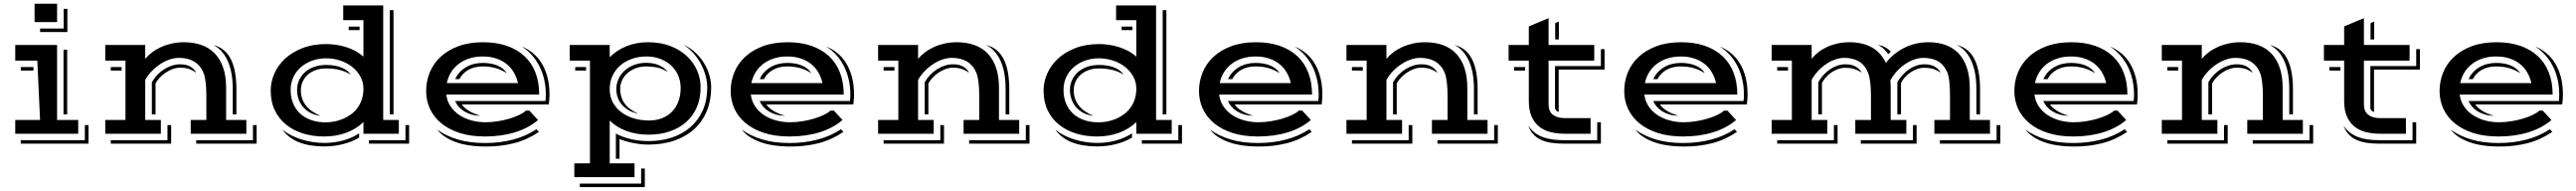

<svg xmlns="http://www.w3.org/2000/svg" viewBox="-20 -710 13686 1014"><path d="M163.6 -690.4H283.2V-592.8H163.6ZM192.9 -558.6H318.4V-663.1H337.9V-540H192.9ZM61 -73.2H192.9L178.2 -388.2H61V-471.2H283.2V-73.2H395.5V0H61ZM317.4 -446.3H336.9V-102.5H317.4ZM90.3 -354H157.7V-335.4H90.3ZM430.7 34.2V-45.9H450.2V52.7H90.3V34.2Z M539.1 -73.2H646.5V-388.2H539.1V-471.2H751.5V-397.5Q766.6 -416 787.8 -432.1Q809.1 -448.2 835.4 -460.2Q861.8 -472.2 892.6 -479Q923.3 -485.8 957 -485.8Q1007.8 -485.8 1049.3 -471.4Q1090.8 -457 1120.1 -427Q1149.4 -397 1165.3 -351.3Q1181.2 -305.7 1181.2 -243.2V-73.2H1288.6V0H993.2V-73.2H1076.2V-201.7Q1076.2 -241.2 1072.5 -272.2Q1068.8 -303.2 1062 -320.8Q1053.2 -343.3 1039.8 -358.9Q1026.4 -374.5 1009.5 -384.3Q992.7 -394 972.7 -398.4Q952.6 -402.8 930.2 -402.8Q906.2 -402.8 880.6 -394Q855 -385.3 830.8 -369.4Q806.6 -353.5 785.9 -332Q765.1 -310.5 751.5 -285.6V-73.2H834.5V0H539.1ZM1216.3 -239.7Q1216.3 -282.7 1209.7 -319.6Q1203.1 -356.4 1189.9 -386Q1176.8 -415.5 1157.5 -437Q1138.2 -458.5 1112.8 -471.2Q1146 -462.9 1169.4 -443.1Q1192.9 -423.3 1207.5 -393.1Q1222.2 -362.8 1229 -323.2Q1235.8 -283.7 1235.8 -236.3V-102.5H1216.3ZM786.6 -273.4Q798.8 -294.9 815.7 -312.5Q832.5 -330.1 852.3 -342.5Q872.1 -355 893.8 -361.8Q915.5 -368.7 937 -368.7Q970.7 -368.7 991.7 -356Q1012.7 -343.3 1022.5 -323.7Q1007.3 -335 987.1 -342.8Q966.8 -350.6 936 -350.6Q917 -350.6 897.5 -343.5Q877.9 -336.4 860.4 -324.7Q842.8 -313 828.6 -297.9Q814.5 -282.7 806.2 -267.1V-102.5H786.6ZM568.4 -354H626V-335.4H568.4ZM1323.7 34.2V-45.9H1343.3V52.7H1022.5V34.2ZM869.6 34.2V-45.9H889.2V52.7H568.4V34.2Z M1418 -229Q1418 -274.4 1437 -318.6Q1456.1 -362.8 1493.4 -397.7Q1530.8 -432.6 1585.9 -454.3Q1641.1 -476.1 1712.9 -476.1Q1735.8 -476.1 1762 -472.7Q1788.1 -469.2 1814.2 -461.4Q1840.3 -453.6 1865.2 -440.7Q1890.1 -427.7 1910.6 -409.2V-603H1803.2V-681.2H2015.6V-73.2H2098.6V0H1910.6V-62Q1872.6 -24.9 1818.8 -5.1Q1765.1 14.6 1702.1 14.6Q1642.1 14.6 1590.3 -1.2Q1538.6 -17.1 1500.2 -47.9Q1461.9 -78.6 1439.9 -124Q1418 -169.4 1418 -229ZM2050.8 -656.2H2070.3V-102.5H2050.8ZM1832.5 -568.8H1890.1V-550.3H1832.5ZM1523.9 -232.9Q1523.9 -193.4 1536.9 -161.6Q1549.8 -129.9 1574 -107.4Q1598.1 -85 1632.6 -72.8Q1667 -60.5 1710.4 -60.5Q1733.4 -60.5 1757.1 -65.2Q1780.8 -69.8 1803 -79.3Q1825.2 -88.9 1845 -103.3Q1864.7 -117.7 1879.2 -137.5Q1893.6 -157.2 1902.1 -182.6Q1910.6 -208 1910.6 -239.3Q1910.6 -273.9 1894.5 -303.5Q1878.4 -333 1851.3 -354.5Q1824.2 -376 1788.1 -388.2Q1752 -400.4 1711.9 -400.4Q1672.9 -400.4 1638.7 -388.2Q1604.5 -376 1578.9 -354Q1553.2 -332 1538.6 -301Q1523.9 -270 1523.9 -232.9ZM1558.1 -232.9Q1558.1 -260.7 1569.1 -284.7Q1580.1 -308.6 1600.1 -326.7Q1620.1 -344.7 1648.7 -355Q1677.2 -365.2 1711.9 -365.2Q1761.7 -365.2 1795.9 -350.6Q1830.1 -335.9 1842.3 -314Q1815.9 -331.1 1783 -338.9Q1750 -346.7 1711.9 -346.7Q1681.2 -346.7 1656.5 -337.6Q1631.8 -328.6 1614.5 -313Q1597.2 -297.4 1587.6 -276.1Q1578.1 -254.9 1578.1 -231Q1578.1 -138.7 1682.1 -95.2Q1652.3 -98.6 1629.4 -110.8Q1606.4 -123 1590.6 -141.4Q1574.7 -159.7 1566.4 -183.1Q1558.1 -206.5 1558.1 -232.9ZM2133.8 34.2V-45.9H2153.3V52.7H1939.9V34.2ZM1481 -21Q1501 -4.9 1526.4 8.1Q1551.8 21 1580.6 30Q1609.4 39.1 1640.4 43.9Q1671.4 48.8 1702.6 48.8Q1756.8 48.8 1804 35.4Q1851.1 22 1887.7 -2V20.5Q1851.1 42.5 1803 54.9Q1754.9 67.4 1703.1 67.4Q1624 67.4 1567.9 45.2Q1511.7 22.9 1481 -21Z M2243.7 -226.6Q2243.7 -278.3 2262.7 -325.2Q2281.7 -372.1 2319.8 -407.7Q2357.9 -443.4 2414.6 -464.6Q2471.2 -485.8 2545.9 -485.8Q2616.2 -485.8 2671.4 -467Q2726.6 -448.2 2765.1 -412.6Q2803.7 -377 2824 -325.4Q2844.2 -273.9 2844.2 -208H2350.6Q2355 -172.9 2373.3 -145.5Q2391.6 -118.2 2419.9 -99.4Q2448.2 -80.6 2484.1 -70.8Q2520 -61 2559.1 -61Q2590.8 -61 2623.8 -66.2Q2656.7 -71.3 2686 -80.1Q2715.3 -88.9 2738.3 -99.9Q2761.2 -110.8 2773.4 -122.6H2792L2837.9 -72.8Q2787.6 -29.8 2715.6 -7.6Q2643.6 14.6 2556.6 14.6Q2481 14.6 2422.6 -3.9Q2364.3 -22.5 2324.5 -55.2Q2284.7 -87.9 2264.2 -131.8Q2243.7 -175.8 2243.7 -226.6ZM2877.4 -173.8Q2878.4 -181.2 2878.9 -189.7Q2879.4 -198.2 2879.4 -208Q2879.4 -249.5 2870.8 -287.4Q2862.3 -325.2 2845.9 -357.7Q2829.6 -390.1 2805.7 -417Q2781.7 -443.8 2751.5 -462.9Q2783.7 -450.2 2810.8 -428Q2837.9 -405.8 2857.4 -374Q2877 -342.3 2887.9 -300.8Q2898.9 -259.3 2898.9 -208Q2898.9 -204.1 2898.7 -198.2Q2898.4 -192.4 2897.9 -185.1Q2897.5 -177.7 2896.7 -170.2Q2896 -162.6 2895 -155.3H2433.6Q2442.9 -139.6 2467.8 -123.3Q2492.7 -106.9 2532.2 -95.7Q2507.8 -95.7 2486.6 -101.6Q2465.3 -107.4 2448 -117.7Q2430.7 -127.9 2417.7 -142.3Q2404.8 -156.7 2397.5 -173.8ZM2731.4 -269Q2723.6 -302.7 2707.3 -329.1Q2690.9 -355.5 2667 -373.3Q2643.1 -391.1 2612.3 -400.6Q2581.5 -410.2 2544.9 -410.2Q2505.4 -410.2 2472.9 -399.7Q2440.4 -389.2 2416 -370.4Q2391.6 -351.6 2375.7 -325.7Q2359.9 -299.8 2353.5 -269ZM2397.9 -290Q2416 -330.1 2454.8 -353Q2493.7 -376 2544.9 -376Q2565.9 -376 2585.7 -372.6Q2605.5 -369.1 2622.3 -362.1Q2639.2 -355 2651.9 -344.7Q2664.6 -334.5 2671.9 -321.3Q2644 -339.8 2612.3 -348.6Q2580.6 -357.4 2543.9 -357.4Q2501.5 -357.4 2469.2 -339.8Q2437 -322.3 2420.4 -290ZM2302.7 -21.5Q2350.1 12.2 2412.8 30.8Q2475.6 49.3 2556.6 49.3Q2635.7 49.3 2704.8 31.2Q2773.9 13.2 2829.6 -23.9L2842.8 -9.8Q2779.8 32.7 2710.2 50.3Q2640.6 67.9 2564.5 67.9Q2465.3 67.9 2400.1 43.9Q2335 20 2302.7 -21.5Z M3113.8 157.2V-388.2H3006.3V-471.2H3218.8V-406.2Q3255.4 -443.4 3307.6 -464.6Q3359.9 -485.8 3421.4 -485.8Q3488.8 -485.8 3541 -465.6Q3593.3 -445.3 3628.9 -411.9Q3664.6 -378.4 3683.1 -335.4Q3701.7 -292.5 3701.7 -246.6Q3701.7 -187 3681.4 -140.4Q3661.1 -93.8 3624.5 -61.5Q3587.9 -29.3 3537.1 -12.2Q3486.3 4.9 3424.8 4.9Q3361.3 4.9 3308.3 -14.4Q3255.4 -33.7 3218.8 -70.3V157.2H3350.6V230.5H3030.8V157.2ZM3251.5 -1Q3286.6 18.6 3332.8 28.8Q3378.9 39.1 3425.8 39.1Q3490.2 39.1 3546.9 20.8Q3603.5 2.4 3645.8 -33.4Q3688 -69.3 3712.4 -122.8Q3736.8 -176.3 3736.8 -246.6Q3736.8 -276.9 3728 -308.8Q3719.2 -340.8 3703.1 -370.8Q3687 -400.9 3663.6 -427.2Q3640.1 -453.6 3610.8 -472.7Q3647.5 -456.1 3675 -429.9Q3702.6 -403.8 3720.9 -373Q3739.3 -342.3 3748.5 -309.3Q3757.8 -276.4 3757.8 -246.6Q3757.8 -177.7 3734.9 -121.6Q3711.9 -65.4 3668.7 -25.6Q3625.5 14.2 3563.7 35.9Q3502 57.6 3424.3 57.6Q3404.8 57.6 3384.3 55.4Q3363.8 53.2 3343.8 49.3Q3323.7 45.4 3304.9 40Q3286.1 34.7 3271 27.8V132.8H3251.5ZM3218.8 -236.8Q3218.8 -197.8 3235.1 -167Q3251.5 -136.2 3279.8 -114.7Q3308.1 -93.3 3345.9 -81.8Q3383.8 -70.3 3427.2 -70.3Q3465.8 -70.3 3496.8 -82.5Q3527.8 -94.7 3549.8 -117.2Q3571.8 -139.6 3583.7 -171.6Q3595.7 -203.6 3595.7 -242.7Q3595.7 -279.8 3581.8 -310.8Q3567.9 -341.8 3543.5 -363.8Q3519 -385.7 3486.1 -397.9Q3453.1 -410.2 3415 -410.2Q3373.5 -410.2 3337.6 -397.9Q3301.8 -385.7 3275.4 -363Q3249 -340.3 3233.9 -308.3Q3218.8 -276.4 3218.8 -236.8ZM3253.9 -237.3Q3253.9 -265.1 3265.4 -290.5Q3276.9 -315.9 3297.9 -335Q3318.8 -354 3348.1 -365.2Q3377.4 -376.5 3413.6 -376.5Q3452.1 -376.5 3481.9 -363Q3511.7 -349.6 3527.3 -327.6Q3498 -346.2 3470 -351.8Q3441.9 -357.4 3413.6 -357.4Q3381.8 -357.4 3356.2 -347.4Q3330.6 -337.4 3312.3 -321Q3293.9 -304.7 3284.2 -283.2Q3274.4 -261.7 3274.4 -238.8Q3274.4 -194.3 3296.9 -162.1Q3319.3 -129.9 3369.6 -106.4Q3343.8 -111.8 3322.5 -123.3Q3301.3 -134.8 3285.9 -151.6Q3270.5 -168.5 3262.2 -189.9Q3253.9 -211.4 3253.9 -237.3ZM3035.6 -354H3093.3V-335.4H3035.6ZM3385.7 264.6V184.6H3405.3V283.2H3060.1V264.6Z M3861.3 -226.6Q3861.3 -278.3 3880.4 -325.2Q3899.4 -372.1 3937.5 -407.7Q3975.6 -443.4 4032.2 -464.6Q4088.9 -485.8 4163.6 -485.8Q4233.9 -485.8 4289.1 -467Q4344.2 -448.2 4382.8 -412.6Q4421.4 -377 4441.7 -325.4Q4461.9 -273.9 4461.9 -208H3968.3Q3972.7 -172.9 3991 -145.5Q4009.3 -118.2 4037.6 -99.4Q4065.9 -80.6 4101.8 -70.8Q4137.7 -61 4176.8 -61Q4208.5 -61 4241.5 -66.2Q4274.4 -71.3 4303.7 -80.1Q4333 -88.9 4356 -99.9Q4378.9 -110.8 4391.1 -122.6H4409.7L4455.6 -72.8Q4405.3 -29.8 4333.3 -7.6Q4261.2 14.6 4174.3 14.6Q4098.6 14.6 4040.3 -3.9Q3981.9 -22.5 3942.1 -55.2Q3902.3 -87.9 3881.8 -131.8Q3861.3 -175.8 3861.3 -226.6ZM4495.1 -173.8Q4496.1 -181.2 4496.6 -189.7Q4497.1 -198.2 4497.1 -208Q4497.1 -249.5 4488.5 -287.4Q4480 -325.2 4463.6 -357.7Q4447.3 -390.1 4423.3 -417Q4399.4 -443.8 4369.1 -462.9Q4401.4 -450.2 4428.5 -428Q4455.6 -405.8 4475.1 -374Q4494.6 -342.3 4505.6 -300.8Q4516.6 -259.3 4516.6 -208Q4516.6 -204.1 4516.4 -198.2Q4516.1 -192.4 4515.6 -185.1Q4515.1 -177.7 4514.4 -170.2Q4513.7 -162.6 4512.7 -155.3H4051.3Q4060.5 -139.6 4085.4 -123.3Q4110.4 -106.9 4149.9 -95.7Q4125.5 -95.7 4104.2 -101.6Q4083 -107.4 4065.7 -117.7Q4048.3 -127.9 4035.4 -142.3Q4022.5 -156.7 4015.1 -173.8ZM4349.1 -269Q4341.3 -302.7 4325 -329.1Q4308.6 -355.5 4284.7 -373.3Q4260.7 -391.1 4230 -400.6Q4199.2 -410.2 4162.6 -410.2Q4123 -410.2 4090.6 -399.7Q4058.1 -389.2 4033.7 -370.4Q4009.3 -351.6 3993.4 -325.7Q3977.5 -299.8 3971.2 -269ZM4015.6 -290Q4033.7 -330.1 4072.5 -353Q4111.3 -376 4162.6 -376Q4183.6 -376 4203.4 -372.6Q4223.1 -369.1 4240 -362.1Q4256.8 -355 4269.5 -344.7Q4282.2 -334.5 4289.6 -321.3Q4261.7 -339.8 4230 -348.6Q4198.2 -357.4 4161.6 -357.4Q4119.1 -357.4 4086.9 -339.8Q4054.7 -322.3 4038.1 -290ZM3920.4 -21.5Q3967.8 12.2 4030.5 30.8Q4093.3 49.3 4174.3 49.3Q4253.4 49.3 4322.5 31.2Q4391.6 13.2 4447.3 -23.9L4460.4 -9.8Q4397.5 32.7 4327.9 50.3Q4258.3 67.9 4182.1 67.9Q4083 67.9 4017.8 43.9Q3952.6 20 3920.4 -21.5Z M4644.5 -73.2H4752V-388.2H4644.5V-471.2H4856.9V-397.5Q4872.1 -416 4893.3 -432.1Q4914.6 -448.2 4940.9 -460.2Q4967.3 -472.2 4998 -479Q5028.8 -485.8 5062.5 -485.8Q5113.3 -485.8 5154.8 -471.4Q5196.3 -457 5225.6 -427Q5254.9 -397 5270.8 -351.3Q5286.6 -305.7 5286.6 -243.2V-73.2H5394V0H5098.6V-73.2H5181.6V-201.7Q5181.6 -241.2 5178 -272.2Q5174.3 -303.2 5167.5 -320.8Q5158.7 -343.3 5145.3 -358.9Q5131.8 -374.5 5115 -384.3Q5098.1 -394 5078.1 -398.4Q5058.1 -402.8 5035.6 -402.8Q5011.7 -402.8 4986.1 -394Q4960.4 -385.3 4936.3 -369.4Q4912.1 -353.5 4891.4 -332Q4870.6 -310.5 4856.9 -285.6V-73.2H4939.9V0H4644.5ZM5321.8 -239.7Q5321.8 -282.7 5315.2 -319.6Q5308.6 -356.4 5295.4 -386Q5282.2 -415.5 5262.9 -437Q5243.7 -458.5 5218.3 -471.2Q5251.5 -462.9 5274.9 -443.1Q5298.3 -423.3 5313 -393.1Q5327.6 -362.8 5334.5 -323.2Q5341.3 -283.7 5341.3 -236.3V-102.5H5321.8ZM4892.1 -273.4Q4904.3 -294.9 4921.1 -312.5Q4938 -330.1 4957.8 -342.5Q4977.5 -355 4999.3 -361.8Q5021 -368.7 5042.5 -368.7Q5076.2 -368.7 5097.2 -356Q5118.2 -343.3 5127.9 -323.7Q5112.8 -335 5092.5 -342.8Q5072.3 -350.6 5041.5 -350.6Q5022.5 -350.6 5002.9 -343.5Q4983.4 -336.4 4965.8 -324.7Q4948.2 -313 4934.1 -297.9Q4919.9 -282.7 4911.6 -267.1V-102.5H4892.1ZM4673.8 -354H4731.4V-335.4H4673.8ZM5429.2 34.2V-45.9H5448.7V52.7H5127.9V34.2ZM4975.1 34.2V-45.9H4994.6V52.7H4673.8V34.2Z M5523.4 -229Q5523.4 -274.4 5542.5 -318.6Q5561.5 -362.8 5598.9 -397.7Q5636.2 -432.6 5691.4 -454.3Q5746.6 -476.1 5818.4 -476.1Q5841.3 -476.1 5867.4 -472.7Q5893.6 -469.2 5919.7 -461.4Q5945.8 -453.6 5970.7 -440.7Q5995.6 -427.7 6016.1 -409.2V-603H5908.7V-681.2H6121.1V-73.2H6204.1V0H6016.1V-62Q5978 -24.9 5924.3 -5.1Q5870.6 14.6 5807.6 14.6Q5747.6 14.6 5695.8 -1.2Q5644 -17.1 5605.7 -47.9Q5567.4 -78.6 5545.4 -124Q5523.4 -169.4 5523.4 -229ZM6156.2 -656.2H6175.8V-102.5H6156.2ZM5938 -568.8H5995.6V-550.3H5938ZM5629.4 -232.9Q5629.4 -193.4 5642.3 -161.6Q5655.3 -129.9 5679.4 -107.4Q5703.6 -85 5738 -72.8Q5772.5 -60.5 5815.9 -60.5Q5838.9 -60.5 5862.5 -65.2Q5886.2 -69.8 5908.4 -79.3Q5930.7 -88.9 5950.4 -103.3Q5970.2 -117.7 5984.6 -137.5Q5999 -157.2 6007.6 -182.6Q6016.1 -208 6016.1 -239.3Q6016.1 -273.9 6000 -303.5Q5983.9 -333 5956.8 -354.5Q5929.7 -376 5893.6 -388.2Q5857.4 -400.4 5817.4 -400.4Q5778.3 -400.4 5744.1 -388.2Q5710 -376 5684.3 -354Q5658.7 -332 5644 -301Q5629.4 -270 5629.4 -232.9ZM5663.6 -232.9Q5663.6 -260.7 5674.6 -284.7Q5685.5 -308.6 5705.6 -326.7Q5725.6 -344.7 5754.2 -355Q5782.7 -365.2 5817.4 -365.2Q5867.2 -365.2 5901.4 -350.6Q5935.5 -335.9 5947.8 -314Q5921.4 -331.1 5888.4 -338.9Q5855.5 -346.7 5817.4 -346.7Q5786.6 -346.7 5762 -337.6Q5737.3 -328.6 5720 -313Q5702.6 -297.4 5693.1 -276.1Q5683.6 -254.9 5683.6 -231Q5683.6 -138.7 5787.6 -95.2Q5757.8 -98.6 5734.9 -110.8Q5711.9 -123 5696 -141.4Q5680.2 -159.7 5671.9 -183.1Q5663.6 -206.5 5663.6 -232.9ZM6239.3 34.2V-45.9H6258.8V52.7H6045.4V34.2ZM5586.4 -21Q5606.4 -4.9 5631.8 8.1Q5657.2 21 5686 30Q5714.8 39.1 5745.8 43.9Q5776.9 48.8 5808.1 48.8Q5862.3 48.8 5909.4 35.4Q5956.5 22 5993.2 -2V20.5Q5956.5 42.5 5908.4 54.9Q5860.4 67.4 5808.6 67.4Q5729.5 67.4 5673.3 45.2Q5617.2 22.9 5586.4 -21Z M6349.1 -226.6Q6349.1 -278.3 6368.2 -325.2Q6387.2 -372.1 6425.3 -407.7Q6463.4 -443.4 6520 -464.6Q6576.7 -485.8 6651.4 -485.8Q6721.7 -485.8 6776.9 -467Q6832 -448.2 6870.6 -412.6Q6909.2 -377 6929.4 -325.4Q6949.7 -273.9 6949.7 -208H6456.1Q6460.4 -172.9 6478.8 -145.5Q6497.1 -118.2 6525.4 -99.4Q6553.7 -80.6 6589.6 -70.8Q6625.5 -61 6664.6 -61Q6696.3 -61 6729.2 -66.2Q6762.2 -71.3 6791.5 -80.1Q6820.8 -88.9 6843.8 -99.9Q6866.7 -110.8 6878.9 -122.6H6897.5L6943.4 -72.8Q6893.1 -29.8 6821 -7.6Q6749 14.6 6662.1 14.6Q6586.4 14.6 6528.1 -3.9Q6469.7 -22.5 6429.9 -55.2Q6390.1 -87.9 6369.6 -131.8Q6349.1 -175.8 6349.1 -226.6ZM6982.9 -173.8Q6983.9 -181.2 6984.4 -189.7Q6984.9 -198.2 6984.9 -208Q6984.9 -249.5 6976.3 -287.4Q6967.8 -325.2 6951.4 -357.7Q6935.1 -390.1 6911.1 -417Q6887.2 -443.8 6856.9 -462.9Q6889.2 -450.2 6916.3 -428Q6943.4 -405.8 6962.9 -374Q6982.4 -342.3 6993.4 -300.8Q7004.4 -259.3 7004.4 -208Q7004.4 -204.1 7004.2 -198.2Q7003.9 -192.4 7003.4 -185.1Q7002.9 -177.7 7002.2 -170.2Q7001.5 -162.6 7000.5 -155.3H6539.1Q6548.3 -139.6 6573.2 -123.3Q6598.1 -106.9 6637.7 -95.7Q6613.3 -95.7 6592 -101.6Q6570.8 -107.4 6553.5 -117.7Q6536.1 -127.9 6523.2 -142.3Q6510.3 -156.7 6502.9 -173.8ZM6836.9 -269Q6829.1 -302.7 6812.7 -329.1Q6796.4 -355.5 6772.5 -373.3Q6748.5 -391.1 6717.8 -400.6Q6687 -410.2 6650.4 -410.2Q6610.8 -410.2 6578.4 -399.7Q6545.9 -389.2 6521.5 -370.4Q6497.1 -351.6 6481.2 -325.7Q6465.3 -299.8 6459 -269ZM6503.4 -290Q6521.5 -330.1 6560.3 -353Q6599.1 -376 6650.4 -376Q6671.4 -376 6691.2 -372.6Q6710.9 -369.1 6727.8 -362.1Q6744.6 -355 6757.3 -344.7Q6770 -334.5 6777.3 -321.3Q6749.5 -339.8 6717.8 -348.6Q6686 -357.4 6649.4 -357.4Q6606.9 -357.4 6574.7 -339.8Q6542.5 -322.3 6525.9 -290ZM6408.2 -21.5Q6455.6 12.2 6518.3 30.8Q6581.1 49.3 6662.1 49.3Q6741.2 49.3 6810.3 31.2Q6879.4 13.2 6935.1 -23.9L6948.2 -9.8Q6885.3 32.7 6815.7 50.3Q6746.1 67.9 6669.9 67.9Q6570.8 67.9 6505.6 43.9Q6440.4 20 6408.2 -21.5Z M7132.3 -73.2H7239.7V-388.2H7132.3V-471.2H7344.7V-397.5Q7359.9 -416 7381.1 -432.1Q7402.3 -448.2 7428.7 -460.2Q7455.1 -472.2 7485.8 -479Q7516.6 -485.8 7550.3 -485.8Q7601.1 -485.8 7642.6 -471.4Q7684.1 -457 7713.4 -427Q7742.7 -397 7758.5 -351.3Q7774.4 -305.7 7774.4 -243.2V-73.2H7881.8V0H7586.4V-73.2H7669.4V-201.7Q7669.4 -241.2 7665.8 -272.2Q7662.1 -303.2 7655.3 -320.8Q7646.5 -343.3 7633.1 -358.9Q7619.6 -374.5 7602.8 -384.3Q7585.9 -394 7565.9 -398.4Q7545.9 -402.8 7523.4 -402.8Q7499.5 -402.8 7473.9 -394Q7448.2 -385.3 7424.1 -369.4Q7399.9 -353.5 7379.2 -332Q7358.4 -310.5 7344.7 -285.6V-73.2H7427.7V0H7132.3ZM7809.6 -239.7Q7809.6 -282.7 7803 -319.6Q7796.4 -356.4 7783.2 -386Q7770 -415.5 7750.7 -437Q7731.4 -458.5 7706.1 -471.2Q7739.3 -462.9 7762.7 -443.1Q7786.1 -423.3 7800.8 -393.1Q7815.4 -362.8 7822.3 -323.2Q7829.1 -283.7 7829.1 -236.3V-102.5H7809.6ZM7379.9 -273.4Q7392.1 -294.9 7408.9 -312.5Q7425.8 -330.1 7445.6 -342.5Q7465.3 -355 7487.1 -361.8Q7508.8 -368.7 7530.3 -368.7Q7564 -368.7 7585 -356Q7606 -343.3 7615.7 -323.7Q7600.6 -335 7580.3 -342.8Q7560.1 -350.6 7529.3 -350.6Q7510.3 -350.6 7490.7 -343.5Q7471.2 -336.4 7453.6 -324.7Q7436 -313 7421.9 -297.9Q7407.7 -282.7 7399.4 -267.1V-102.5H7379.9ZM7161.6 -354H7219.2V-335.4H7161.6ZM7917 34.2V-45.9H7936.5V52.7H7615.7V34.2ZM7462.9 34.2V-45.9H7482.4V52.7H7161.6V34.2Z M8101.1 -388.2H7993.7V-471.2H8101.1V-569.8L8206.1 -613.8V-471.2H8448.7V-388.2H8206.1V-155.3Q8206.1 -118.7 8229 -100.8Q8252 -83 8291.5 -83H8429.2V0H8291.5Q8252 0 8217.3 -8.5Q8182.6 -17.1 8156.7 -37.4Q8130.9 -57.6 8116 -91.1Q8101.1 -124.5 8101.1 -174.8ZM8241.2 -586.9 8260.7 -595.7V-500.5H8241.2ZM8240.2 -359.4H8483.9V-449.2H8503.4V-340.8H8259.8V-115.7Q8243.2 -120.1 8240.2 -135.3ZM8022.9 -354H8081.5V-335.4H8022.9ZM8098.1 -42Q8113.8 -20 8133.1 -5.4Q8152.3 9.3 8176.3 18.1Q8200.2 26.9 8228.5 30.5Q8256.8 34.2 8290.5 34.2H8464.4V-61H8483.9V52.7H8288.1Q8250.5 52.7 8219.7 47.9Q8189 43 8165.3 32Q8141.6 21 8124.8 2.7Q8107.9 -15.6 8098.1 -42Z M8607.9 -226.6Q8607.9 -278.3 8627 -325.2Q8646 -372.1 8684.1 -407.7Q8722.2 -443.4 8778.8 -464.6Q8835.4 -485.8 8910.2 -485.8Q8980.5 -485.8 9035.6 -467Q9090.8 -448.2 9129.4 -412.6Q9168 -377 9188.2 -325.4Q9208.5 -273.9 9208.5 -208H8714.8Q8719.2 -172.9 8737.5 -145.5Q8755.9 -118.2 8784.2 -99.4Q8812.5 -80.6 8848.4 -70.8Q8884.3 -61 8923.3 -61Q8955.1 -61 8988 -66.2Q9021 -71.3 9050.3 -80.1Q9079.6 -88.9 9102.5 -99.9Q9125.5 -110.8 9137.7 -122.6H9156.2L9202.1 -72.8Q9151.9 -29.8 9079.8 -7.6Q9007.8 14.6 8920.9 14.6Q8845.2 14.6 8786.9 -3.9Q8728.5 -22.5 8688.7 -55.2Q8648.9 -87.9 8628.4 -131.8Q8607.9 -175.8 8607.9 -226.6ZM9241.7 -173.8Q9242.7 -181.2 9243.2 -189.7Q9243.7 -198.2 9243.7 -208Q9243.7 -249.5 9235.1 -287.4Q9226.6 -325.2 9210.2 -357.7Q9193.8 -390.1 9169.9 -417Q9146 -443.8 9115.7 -462.9Q9147.9 -450.2 9175 -428Q9202.1 -405.8 9221.7 -374Q9241.2 -342.3 9252.2 -300.8Q9263.2 -259.3 9263.2 -208Q9263.2 -204.1 9262.9 -198.2Q9262.7 -192.4 9262.2 -185.1Q9261.7 -177.7 9261 -170.2Q9260.3 -162.6 9259.3 -155.3H8797.9Q8807.1 -139.6 8832 -123.3Q8856.9 -106.9 8896.5 -95.7Q8872.1 -95.7 8850.8 -101.6Q8829.6 -107.4 8812.3 -117.7Q8794.9 -127.9 8782 -142.3Q8769 -156.7 8761.7 -173.8ZM9095.7 -269Q9087.9 -302.7 9071.5 -329.1Q9055.2 -355.5 9031.2 -373.3Q9007.3 -391.1 8976.6 -400.6Q8945.8 -410.2 8909.2 -410.2Q8869.6 -410.2 8837.2 -399.7Q8804.7 -389.2 8780.3 -370.4Q8755.9 -351.6 8740 -325.7Q8724.1 -299.8 8717.8 -269ZM8762.2 -290Q8780.3 -330.1 8819.1 -353Q8857.9 -376 8909.2 -376Q8930.2 -376 8950 -372.6Q8969.7 -369.1 8986.6 -362.1Q9003.4 -355 9016.1 -344.7Q9028.8 -334.5 9036.1 -321.3Q9008.3 -339.8 8976.6 -348.6Q8944.8 -357.4 8908.2 -357.4Q8865.7 -357.4 8833.5 -339.8Q8801.3 -322.3 8784.7 -290ZM8667 -21.5Q8714.4 12.2 8777.1 30.8Q8839.8 49.3 8920.9 49.3Q9000 49.3 9069.1 31.2Q9138.2 13.2 9193.8 -23.9L9207 -9.8Q9144 32.7 9074.5 50.3Q9004.9 67.9 8928.7 67.9Q8829.6 67.9 8764.4 43.9Q8699.2 20 8667 -21.5Z M9391.1 -73.2H9498.5V-388.2H9391.1V-471.2H9603.5V-397.9Q9618.2 -416.5 9638.7 -432.6Q9659.2 -448.7 9684.8 -460.4Q9710.4 -472.2 9740.5 -479Q9770.5 -485.8 9804.2 -485.8Q9873 -485.8 9922.1 -459Q9971.2 -432.1 9998 -376Q10016.1 -399.9 10040.3 -420.2Q10064.5 -440.4 10093.3 -455.1Q10122.1 -469.7 10155 -477.8Q10188 -485.8 10224.1 -485.8Q10274.4 -485.8 10314.9 -471.2Q10355.5 -456.5 10384 -426.5Q10412.6 -396.5 10428 -350.8Q10443.4 -305.2 10443.4 -243.2V-73.2H10550.8V0H10255.4V-73.2H10338.4V-199.2Q10338.4 -245.1 10334.5 -279.3Q10330.6 -313.5 10321.3 -332Q10302.7 -370.6 10271.2 -386.7Q10239.7 -402.8 10197.3 -402.8Q10172.9 -402.8 10147.5 -393.8Q10122.1 -384.8 10098.6 -368.7Q10075.2 -352.5 10055.2 -330.6Q10035.2 -308.6 10021.5 -283.2Q10022.5 -273.4 10022.9 -263.4Q10023.4 -253.4 10023.4 -243.2V-73.2H10106.4V0H9835.4V-73.2H9918.5V-201.7Q9918.5 -241.2 9914.8 -272.2Q9911.1 -303.2 9904.3 -320.8Q9887.2 -365.2 9854.5 -384Q9821.8 -402.8 9777.3 -402.8Q9752.9 -402.8 9728 -394Q9703.1 -385.3 9679.9 -369.6Q9656.7 -354 9637 -332.5Q9617.2 -311 9603.5 -286.1V-73.2H9686.5V0H9391.1ZM10375 -471.2Q10408.2 -462.9 10431.6 -443.1Q10455.1 -423.3 10469.7 -393.1Q10484.4 -362.8 10491.2 -323.2Q10498 -283.7 10498 -236.3V-102.5H10478.5V-239.7Q10478.5 -282.7 10471.9 -319.6Q10465.3 -356.4 10452.1 -386Q10439 -415.5 10419.7 -437Q10400.4 -458.5 10375 -471.2ZM9955.1 -471.2Q9978.5 -468.3 9996.3 -458Q10014.2 -447.8 10023.9 -435.5L10009.8 -422.4Q10006.8 -428.2 10000.7 -435.5Q9994.6 -442.9 9987.1 -450Q9979.5 -457 9970.9 -462.6Q9962.4 -468.3 9955.1 -471.2ZM10058.6 -273.4Q10070.8 -294.9 10086.9 -312.5Q10103 -330.1 10121.6 -342.5Q10140.1 -355 10160.6 -361.8Q10181.2 -368.7 10202.6 -368.7Q10236.3 -368.7 10258.1 -356Q10279.8 -343.3 10289.6 -323.7Q10274.4 -335 10253.4 -342.5Q10232.4 -350.1 10201.7 -350.1Q10182.6 -350.1 10163.8 -343.5Q10145 -336.9 10128.7 -325.7Q10112.3 -314.5 10099.1 -299.8Q10085.9 -285.2 10078.1 -269.5V-102.5H10058.6ZM9638.7 -273.4Q9650.9 -294.9 9667 -312.5Q9683.1 -330.1 9701.7 -342.5Q9720.2 -355 9740.7 -361.8Q9761.2 -368.7 9782.7 -368.7Q9816.4 -368.7 9838.1 -356Q9859.9 -343.3 9869.6 -323.7Q9854.5 -335 9833.5 -342.5Q9812.5 -350.1 9781.7 -350.1Q9762.7 -350.1 9743.9 -343.5Q9725.1 -336.9 9708.7 -325.7Q9692.4 -314.5 9679.2 -299.8Q9666 -285.2 9658.2 -269.5V-102.5H9638.7ZM9420.4 -354H9478V-335.4H9420.4ZM10585.9 34.2V-45.9H10605.5V52.7H10284.7V34.2ZM10141.6 34.2V-45.9H10161.1V52.7H9864.7V34.2ZM9721.7 34.2V-45.9H9741.2V52.7H9420.4V34.2Z M10680.2 -226.6Q10680.2 -278.3 10699.2 -325.2Q10718.3 -372.1 10756.3 -407.7Q10794.4 -443.4 10851.1 -464.6Q10907.7 -485.8 10982.4 -485.8Q11052.7 -485.8 11107.9 -467Q11163.1 -448.2 11201.7 -412.6Q11240.2 -377 11260.5 -325.4Q11280.8 -273.9 11280.8 -208H10787.1Q10791.5 -172.9 10809.8 -145.5Q10828.1 -118.2 10856.4 -99.4Q10884.8 -80.6 10920.7 -70.8Q10956.5 -61 10995.6 -61Q11027.3 -61 11060.3 -66.2Q11093.3 -71.3 11122.6 -80.1Q11151.9 -88.9 11174.8 -99.9Q11197.8 -110.8 11210 -122.6H11228.5L11274.4 -72.8Q11224.1 -29.8 11152.1 -7.6Q11080.1 14.6 10993.2 14.6Q10917.5 14.6 10859.1 -3.9Q10800.8 -22.5 10761 -55.2Q10721.2 -87.9 10700.7 -131.8Q10680.2 -175.8 10680.2 -226.6ZM11314 -173.8Q11314.9 -181.2 11315.4 -189.7Q11315.9 -198.2 11315.9 -208Q11315.9 -249.5 11307.4 -287.4Q11298.8 -325.2 11282.5 -357.7Q11266.1 -390.1 11242.2 -417Q11218.3 -443.8 11188 -462.9Q11220.2 -450.2 11247.3 -428Q11274.4 -405.8 11293.9 -374Q11313.5 -342.3 11324.5 -300.8Q11335.4 -259.3 11335.4 -208Q11335.4 -204.1 11335.2 -198.2Q11335 -192.4 11334.5 -185.1Q11334 -177.7 11333.3 -170.2Q11332.5 -162.6 11331.5 -155.3H10870.1Q10879.4 -139.6 10904.3 -123.3Q10929.2 -106.9 10968.8 -95.7Q10944.3 -95.7 10923.1 -101.6Q10901.9 -107.4 10884.5 -117.7Q10867.2 -127.9 10854.2 -142.3Q10841.3 -156.7 10834 -173.8ZM11168 -269Q11160.2 -302.7 11143.8 -329.1Q11127.4 -355.5 11103.5 -373.3Q11079.6 -391.1 11048.8 -400.6Q11018.1 -410.2 10981.4 -410.2Q10941.9 -410.2 10909.4 -399.7Q10877 -389.2 10852.5 -370.4Q10828.1 -351.6 10812.3 -325.7Q10796.4 -299.8 10790 -269ZM10834.5 -290Q10852.5 -330.1 10891.4 -353Q10930.2 -376 10981.4 -376Q11002.4 -376 11022.2 -372.6Q11042 -369.1 11058.8 -362.1Q11075.7 -355 11088.4 -344.7Q11101.1 -334.5 11108.4 -321.3Q11080.6 -339.8 11048.8 -348.6Q11017.1 -357.4 10980.5 -357.4Q10938 -357.4 10905.8 -339.8Q10873.5 -322.3 10856.9 -290ZM10739.3 -21.5Q10786.6 12.2 10849.4 30.8Q10912.1 49.3 10993.2 49.3Q11072.3 49.3 11141.4 31.2Q11210.4 13.2 11266.1 -23.9L11279.3 -9.8Q11216.3 32.7 11146.7 50.3Q11077.1 67.9 11001 67.9Q10901.9 67.9 10836.7 43.9Q10771.5 20 10739.3 -21.5Z M11463.4 -73.2H11570.8V-388.2H11463.4V-471.2H11675.8V-397.5Q11690.9 -416 11712.2 -432.1Q11733.4 -448.2 11759.8 -460.2Q11786.1 -472.2 11816.9 -479Q11847.7 -485.8 11881.3 -485.8Q11932.1 -485.8 11973.6 -471.4Q12015.1 -457 12044.4 -427Q12073.7 -397 12089.6 -351.3Q12105.5 -305.7 12105.5 -243.2V-73.2H12212.9V0H11917.5V-73.2H12000.5V-201.7Q12000.5 -241.2 11996.8 -272.2Q11993.2 -303.2 11986.3 -320.8Q11977.5 -343.3 11964.1 -358.9Q11950.7 -374.5 11933.8 -384.3Q11917 -394 11897 -398.4Q11877 -402.8 11854.5 -402.8Q11830.6 -402.8 11804.9 -394Q11779.3 -385.3 11755.1 -369.4Q11731 -353.5 11710.2 -332Q11689.5 -310.5 11675.8 -285.6V-73.2H11758.8V0H11463.4ZM12140.6 -239.7Q12140.6 -282.7 12134 -319.6Q12127.4 -356.4 12114.3 -386Q12101.1 -415.5 12081.8 -437Q12062.5 -458.5 12037.1 -471.2Q12070.3 -462.9 12093.8 -443.1Q12117.2 -423.3 12131.8 -393.1Q12146.5 -362.8 12153.3 -323.2Q12160.2 -283.7 12160.2 -236.3V-102.5H12140.6ZM11710.9 -273.4Q11723.1 -294.9 11740 -312.5Q11756.8 -330.1 11776.6 -342.5Q11796.4 -355 11818.1 -361.8Q11839.8 -368.7 11861.3 -368.7Q11895 -368.7 11916 -356Q11937 -343.3 11946.8 -323.7Q11931.6 -335 11911.4 -342.8Q11891.1 -350.6 11860.4 -350.6Q11841.3 -350.6 11821.8 -343.5Q11802.2 -336.4 11784.7 -324.7Q11767.1 -313 11752.9 -297.9Q11738.8 -282.7 11730.5 -267.1V-102.5H11710.9ZM11492.7 -354H11550.3V-335.4H11492.7ZM12248 34.2V-45.9H12267.6V52.7H11946.8V34.2ZM11793.9 34.2V-45.9H11813.5V52.7H11492.7V34.2Z M12432.1 -388.2H12324.7V-471.2H12432.1V-569.8L12537.1 -613.8V-471.2H12779.8V-388.2H12537.1V-155.3Q12537.1 -118.7 12560.1 -100.8Q12583 -83 12622.6 -83H12760.3V0H12622.6Q12583 0 12548.3 -8.5Q12513.7 -17.1 12487.8 -37.4Q12461.9 -57.6 12447 -91.1Q12432.1 -124.5 12432.1 -174.8ZM12572.3 -586.9 12591.8 -595.7V-500.5H12572.3ZM12571.3 -359.4H12814.9V-449.2H12834.5V-340.8H12590.8V-115.7Q12574.2 -120.1 12571.3 -135.3ZM12354 -354H12412.6V-335.4H12354ZM12429.2 -42Q12444.8 -20 12464.1 -5.4Q12483.4 9.3 12507.3 18.1Q12531.2 26.9 12559.6 30.5Q12587.9 34.2 12621.6 34.2H12795.4V-61H12814.9V52.7H12619.1Q12581.5 52.7 12550.8 47.9Q12520 43 12496.3 32Q12472.7 21 12455.8 2.7Q12439 -15.6 12429.2 -42Z M12939 -226.6Q12939 -278.3 12958 -325.2Q12977.1 -372.1 13015.1 -407.7Q13053.2 -443.4 13109.9 -464.6Q13166.5 -485.8 13241.2 -485.8Q13311.5 -485.8 13366.7 -467Q13421.9 -448.2 13460.4 -412.6Q13499 -377 13519.3 -325.4Q13539.6 -273.9 13539.6 -208H13045.9Q13050.3 -172.9 13068.6 -145.5Q13086.9 -118.2 13115.2 -99.4Q13143.6 -80.6 13179.4 -70.8Q13215.3 -61 13254.4 -61Q13286.1 -61 13319.1 -66.2Q13352.1 -71.3 13381.3 -80.1Q13410.6 -88.9 13433.6 -99.9Q13456.5 -110.8 13468.8 -122.6H13487.3L13533.2 -72.8Q13482.9 -29.8 13410.9 -7.6Q13338.9 14.6 13252 14.6Q13176.3 14.6 13117.9 -3.9Q13059.6 -22.5 13019.8 -55.2Q12980 -87.9 12959.5 -131.8Q12939 -175.8 12939 -226.6ZM13572.8 -173.8Q13573.7 -181.2 13574.2 -189.7Q13574.7 -198.2 13574.7 -208Q13574.7 -249.5 13566.2 -287.4Q13557.6 -325.2 13541.3 -357.7Q13524.9 -390.1 13501 -417Q13477.1 -443.8 13446.8 -462.9Q13479 -450.2 13506.1 -428Q13533.2 -405.8 13552.7 -374Q13572.3 -342.3 13583.3 -300.8Q13594.2 -259.3 13594.2 -208Q13594.2 -204.1 13594 -198.2Q13593.8 -192.4 13593.3 -185.1Q13592.8 -177.7 13592 -170.2Q13591.3 -162.6 13590.3 -155.3H13128.9Q13138.2 -139.6 13163.1 -123.3Q13188 -106.9 13227.5 -95.7Q13203.1 -95.7 13181.9 -101.6Q13160.6 -107.4 13143.3 -117.7Q13126 -127.9 13113 -142.3Q13100.1 -156.7 13092.8 -173.8ZM13426.8 -269Q13418.9 -302.7 13402.6 -329.1Q13386.2 -355.5 13362.3 -373.3Q13338.4 -391.1 13307.6 -400.6Q13276.9 -410.2 13240.2 -410.2Q13200.7 -410.2 13168.2 -399.7Q13135.7 -389.2 13111.3 -370.4Q13086.9 -351.6 13071 -325.7Q13055.2 -299.8 13048.8 -269ZM13093.3 -290Q13111.3 -330.1 13150.1 -353Q13189 -376 13240.2 -376Q13261.2 -376 13281 -372.6Q13300.8 -369.1 13317.6 -362.1Q13334.5 -355 13347.2 -344.7Q13359.9 -334.5 13367.2 -321.3Q13339.4 -339.8 13307.6 -348.6Q13275.9 -357.4 13239.3 -357.4Q13196.8 -357.4 13164.6 -339.8Q13132.3 -322.3 13115.7 -290ZM12998 -21.5Q13045.4 12.2 13108.2 30.8Q13170.9 49.3 13252 49.3Q13331.1 49.3 13400.1 31.2Q13469.2 13.2 13524.9 -23.9L13538.1 -9.8Q13475.1 32.7 13405.5 50.3Q13335.9 67.9 13259.8 67.9Q13160.6 67.9 13095.5 43.9Q13030.3 20 12998 -21.5Z"/></svg>

Font: Vast Shadow
Style: Regular
Weight: 400
Designer: Nicole Fally
Foundry: Nicole Fally
Version: Version 1.002